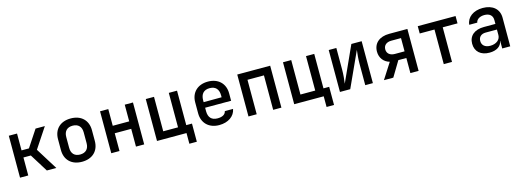

<svg xmlns="http://www.w3.org/2000/svg" viewBox="-3 -1427 6605 2433"><g transform="rotate(-15 3300.0 -210.0)"><path d="M195 0V-236H292L439 0H563L385 -286L560 -550H438L292 -329H195V-550H87V0Z M900 9C1037 9 1123 -74 1123 -204V-346C1123 -476 1037 -559 900 -559C763 -559 678 -476 678 -346V-204C678 -74 763 9 900 9ZM900 -86C828 -86 786 -128 786 -204V-346C786 -422 828 -464 900 -464C972 -464 1015 -422 1015 -346V-204C1015 -128 972 -86 900 -86Z M1392 0V-233H1608V0H1716V-550H1608V-331H1392V-550H1284V0Z M2369 140V-98H2294V-550H2186V-98H1992V-550H1884V0H2271V140Z M2923 -347C2923 -476 2835 -560 2700 -560C2565 -560 2478 -476 2478 -347V-203C2478 -75 2565 10 2700 10C2817 10 2904 -50 2920 -143H2812C2803 -100 2763 -78 2701 -78C2623 -78 2582 -121 2582 -203V-249H2923ZM2582 -347C2582 -428 2623 -474 2700 -474C2777 -474 2818 -429 2818 -348V-323L2582 -322Z M3192 0V-452H3408V0H3516V-550H3084V0Z M4169 140V-98H4094V-550H3986V-98H3792V-550H3684V0H4071V140Z M4419 0 4629 -460C4623 -418 4616 -341 4616 -285V0H4716V-550H4581L4370 -85C4377 -129 4384 -209 4384 -265V-550H4284V0Z M4984 0 5103 -198H5208V0H5316V-550H5078C4949 -550 4869 -482 4869 -371C4869 -290 4917 -227 4993 -206L4861 0ZM5081 -285C5018 -285 4978 -318 4978 -372C4978 -426 5018 -459 5081 -459H5208V-285Z M5754 0V-454H5948V-550H5452V-454H5646V0Z M6305 -560C6183 -560 6095 -495 6087 -398H6192C6199 -440 6243 -468 6303 -468C6370 -468 6410 -434 6410 -374V-323H6259C6136 -323 6060 -261 6060 -156C6060 -53 6131 10 6245 10C6338 10 6400 -31 6411 -99H6413V0H6518V-376C6518 -489 6436 -560 6305 -560ZM6277 -72C6209 -72 6168 -106 6168 -163C6168 -216 6204 -249 6262 -249H6410V-177C6410 -115 6355 -72 6277 -72Z"/></g></svg>

Font: Tekne LDO SemiBold
Style: Regular
Weight: 600
Monospace: yes
Designer: Alessio Laiso, Mario Rullo, Paolo Rosset
Foundry: Alessio Laiso
Version: Version 1.000;hotconv 1.0.109;makeotfexe 2.5.65596